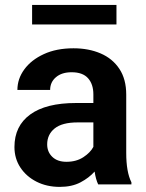

<svg xmlns="http://www.w3.org/2000/svg" viewBox="-20 -729 577 759"><path d="M368.2 0Q358.9 -19 354 -50.8Q332 -25.9 298.1 -8.1Q264.2 9.8 216.3 9.8Q165 9.8 124.5 -10.7Q84 -31.2 60.5 -66.9Q37.1 -102.5 37.1 -147.9Q37.1 -231 99.4 -276.4Q161.6 -321.8 280.3 -321.8H349.1V-356Q349.1 -396 328.1 -419.7Q307.1 -443.4 263.2 -443.4Q224.1 -443.4 201.2 -423.8Q178.2 -404.3 178.2 -373.5H48.8Q48.8 -417.5 76.2 -454.8Q103.5 -492.2 153.3 -515.1Q203.1 -538.1 270.5 -538.1Q330.6 -538.1 377.7 -517.8Q424.8 -497.6 451.9 -456.8Q479 -416 479 -355V-124.5Q479 -48.8 499.5 -8.3V0ZM242.7 -89.4Q281.7 -89.4 309.6 -107.7Q337.4 -126 349.1 -148.4V-245.1H286.6Q225.6 -245.1 196 -221.2Q166.5 -197.3 166.5 -158.2Q166.5 -128.4 186.8 -108.9Q207 -89.4 242.7 -89.4ZM440.4 -709.5V-632.3H106.9V-709.5Z"/></svg>

Font: Vazirmatn RD UI SemiBold
Style: Regular
Weight: 600
Designer: Saber Rastikerdar
Foundry: Saber Rastikerdar
Version: Version 33.003